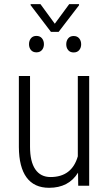

<svg xmlns="http://www.w3.org/2000/svg" viewBox="-20 -894 521 924"><path d="M355.5 -63Q310.5 9.8 216.3 9.8Q144.5 9.8 107.9 -40Q71.3 -89.8 70.8 -186.5V-528.3H124.5V-188Q124.5 -116.2 149.9 -79.1Q175.3 -42 223.1 -42Q325.7 -42 354.5 -141.6V-528.3H409.2V0H356.4ZM119.6 -681.2Q119.6 -698.2 128.9 -709.7Q138.2 -721.2 155.3 -721.2Q172.4 -721.2 181.9 -709.7Q191.4 -698.2 191.4 -681.2Q191.4 -664.6 181.9 -653.3Q172.4 -642.1 155.3 -642.1Q138.2 -642.1 128.9 -653.3Q119.6 -664.6 119.6 -681.2ZM298.8 -680.7Q298.8 -697.8 308.1 -709.2Q317.4 -720.7 334.5 -720.7Q351.6 -720.7 361.1 -709.2Q370.6 -697.8 370.6 -680.7Q370.6 -664.1 361.1 -652.8Q351.6 -641.6 334.5 -641.6Q317.4 -641.6 308.1 -652.8Q298.8 -664.1 298.8 -680.7ZM243.7 -779.8 313 -874H360.4V-868.7L262.2 -740.7H225.1L127.4 -869.1V-874H174.8Z"/></svg>

Font: Roboto Condensed Light
Style: Regular
Weight: 300
Designer: Google
Version: Version 2.134; 2016